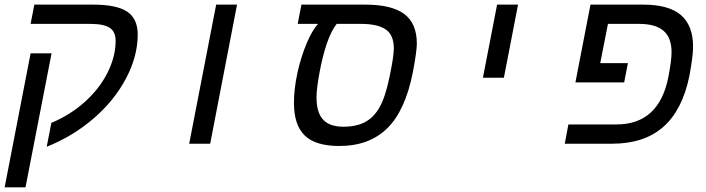

<svg xmlns="http://www.w3.org/2000/svg" viewBox="-20 -619 3040 827"><path d="M202.1 -389.2 89.8 188H0L111.8 -389.2ZM127.9 -599.1H380.9Q482.9 -599.1 528.1 -568.6Q573.2 -538.1 573.2 -470.2Q573.2 -376.5 522.7 -281Q472.2 -185.5 383.3 -108.9Q294.4 -32.2 181.2 13.2L201.2 -89.8Q283.2 -124 346.2 -180.9Q409.2 -237.8 443.6 -306.9Q478 -376 478 -442.9Q478 -482.4 452.6 -499.3Q427.2 -516.1 369.1 -516.1H111.8Z M911.1 -599.1H1001L885.3 0H794.9Z M1262.2 -516.1 1278.3 -599.1H1552.2Q1667.5 -599.1 1721.4 -558.6Q1775.4 -518.1 1775.4 -431.2Q1775.4 -397.9 1758.3 -308.1Q1726.1 -143.6 1648.4 -66.9Q1570.8 9.8 1441.4 9.8Q1338.9 9.8 1292.5 -35.4Q1246.1 -80.6 1246.1 -175.8Q1246.1 -236.3 1261.2 -305.4Q1276.4 -374.5 1301 -432.6Q1325.7 -490.7 1350.1 -516.1ZM1430.2 -516.1Q1406.2 -485.4 1387.9 -431.9Q1369.6 -378.4 1356.4 -307.4Q1343.3 -236.3 1343.3 -200.2Q1343.3 -134.3 1371.6 -103.8Q1399.9 -73.2 1459 -73.2Q1516.1 -73.2 1554 -94Q1591.8 -114.7 1616.2 -159.2Q1640.6 -203.6 1658.4 -290.3Q1676.3 -377 1676.3 -410.2Q1676.3 -468.3 1641.4 -492.2Q1606.4 -516.1 1535.2 -516.1Z M2121.1 -599.1H2211.4L2150.4 -284.2H2060.1Z M2684.6 -347.2 2668.5 -264.2H2458.5L2523.4 -599.1H2750.5Q2860.8 -599.1 2913.1 -554Q2965.3 -508.8 2965.3 -418Q2965.3 -377 2949.2 -291Q2918.9 -144 2836.4 -72Q2753.9 0 2617.2 0H2412.6L2428.2 -83H2635.3Q2819.8 -83 2859.4 -290Q2872.6 -359.4 2872.6 -394Q2872.6 -456.1 2838.4 -486.1Q2804.2 -516.1 2733.4 -516.1H2598.6L2565.4 -347.2Z"/></svg>

Font: Liberation Mono
Style: Italic
Weight: 400
Italic angle: -12°
Monospace: yes
Designer: Steve Matteson
Foundry: Ascender Corporation
Version: Version 2.1.5